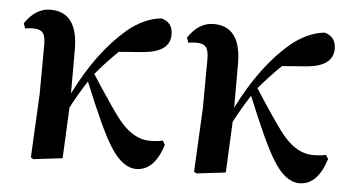

<svg xmlns="http://www.w3.org/2000/svg" viewBox="-44 -625 1308 715"><g transform="rotate(5 610.0 -267.5)"><path d="M586 -83Q555 16 487 16Q435 16 389 -58Q351 -118 280 -293Q245 -239 220 -190L211 0L102 13L93 7L105 -231L106 -407Q107 -444 97 -458Q87 -472 61 -472Q41 -472 30 -469L23 -488Q63 -547 118 -547Q221 -547 221 -407V-243Q301 -404 407 -494Q468 -544 532 -551Q575 -540 575 -494Q575 -429 477 -420L385 -413Q344 -374 301 -323Q390 -185 420 -151Q471 -93 528 -93Q559 -93 577 -98Z M1196 -83Q1165 16 1097 16Q1045 16 999 -58Q961 -118 890 -293Q855 -239 830 -190L821 0L712 13L703 7L715 -231L716 -407Q717 -444 707 -458Q697 -472 671 -472Q651 -472 640 -469L633 -488Q673 -547 728 -547Q831 -547 831 -407V-243Q911 -404 1017 -494Q1078 -544 1142 -551Q1185 -540 1185 -494Q1185 -429 1087 -420L995 -413Q954 -374 911 -323Q1000 -185 1030 -151Q1081 -93 1138 -93Q1169 -93 1187 -98Z"/></g></svg>

Font: Source Han Serif JP
Style: Bold
Weight: 700
Designer: Ryoko NISHIZUKA  (kana & ideographs); Frank Grießhammer (Latin, Greek & Cyrillic); Wenlong ZHANG  (bopomofo); Sandoll Co
Foundry: Adobe Systems Incorporated
Version: Version 1.000;PS 1;hotconv 16.6.53;makeotf.lib2.5.65590